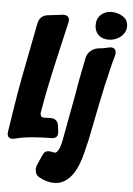

<svg xmlns="http://www.w3.org/2000/svg" viewBox="-105 -816 750 1081"><g transform="rotate(5 269.5 -275.5)"><path d="M575 -696Q575 -677 566.5 -661.5Q558 -646 544 -635Q530 -624 513 -618Q496 -612 478 -612Q441 -612 419.5 -633Q398 -654 398 -689Q398 -725 422 -747Q446 -769 481 -769Q516 -769 545.5 -750.5Q575 -732 575 -696ZM0 -11Q-5 -10 -8.5 -9.5Q-12 -9 -14 -9Q-42 -9 -42 -40L-41 -45V-47L-24 -157Q-8 -263 12 -367.5Q32 -472 53 -578L71 -670Q81 -713 123 -719L205 -729H207L212 -730Q227 -730 236.5 -723Q246 -716 246 -700Q246 -697 244 -687L203 -510Q189 -450 174.5 -383Q160 -316 148 -253L133 -169Q133 -155 137.5 -149Q142 -143 157 -143L183 -144H194Q211 -144 222.5 -133.5Q234 -123 236 -106L240 -74Q241 -72 241 -64Q241 -32 204 -32Q159 -32 101.5 -27.5Q44 -23 0 -11ZM455 -562 477 -567Q488 -570 494 -570Q524 -570 524 -540Q524 -534 521 -523L507 -472L478 -349L452 -225L415 -40L395 42Q388 70 376 101Q364 132 346 158Q328 184 302 201Q276 218 241 218Q200 218 157 194Q140 184 136.5 170.5Q133 157 133 150Q133 135 140 121L164 67Q172 50 181 46.5Q190 43 198 43Q207 43 219 46Q229 48 232 48Q243 48 253 27Q258 19 261.5 7.5Q265 -4 268 -18L317 -282L331 -364L358 -500Q363 -523 381 -538.5Q399 -554 422 -558Z"/></g></svg>

Font: Bangerz 2
Style: Regular
Weight: 400
Designer: vernon adams
Foundry: Vernon Adams
Version: Version 2.10;December 28, 2023;FontCreator 13.0.0.2683 64-bi